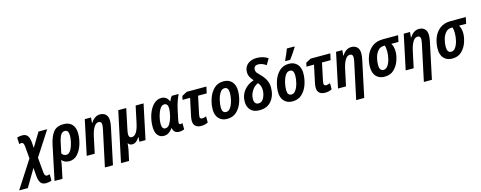

<svg xmlns="http://www.w3.org/2000/svg" viewBox="-158 -1724 7268 2902"><g transform="rotate(-15 3475.5 -272.5)"><path d="M12 240 173 -32 184 100Q191 174 217.5 207Q244 240 299 240Q345 240 386 224V123Q359 132 342 132Q306 132 300 74L279 -164L525 -544H389L256 -323L249 -420Q242 -486 216 -519Q190 -552 134 -552Q90 -552 54 -539L59 -436Q81 -443 96 -443Q129 -443 135 -380L152 -187L-124 240Z M636 -137 667 -282Q685 -371 709.5 -410.5Q734 -450 774 -450Q833 -450 833 -362Q833 -318 819 -255Q805 -192 776.5 -143.5Q748 -95 705 -95Q660 -95 636 -137ZM554 240 589 74Q595 45 600.5 16Q606 -13 609 -41Q627 -18 656 -4Q685 10 724 10Q802 10 854.5 -48Q907 -106 934 -191.5Q961 -277 961 -361Q961 -450 915.5 -502Q870 -554 783 -554Q671 -554 619.5 -485.5Q568 -417 542 -293L430 240Z M1344 240 1465 -330Q1470 -356 1473 -379Q1476 -402 1476 -421Q1476 -487 1442.5 -520.5Q1409 -554 1353 -554Q1306 -554 1269.5 -527.5Q1233 -501 1207 -459H1203L1211 -544H1113L998 0H1123L1178 -257Q1196 -342 1227.5 -394.5Q1259 -447 1302 -447Q1348 -447 1348 -395Q1348 -381 1345 -361.5Q1342 -342 1338 -322L1218 240Z M1596 240 1632 72Q1636 49 1639.5 23.5Q1643 -2 1644 -23H1648Q1668 10 1709 10Q1775 10 1824 -74H1827L1822 0H1918L2033 -544H1909L1853 -282Q1814 -97 1730 -97Q1685 -97 1685 -154Q1685 -177 1694 -221L1762 -544H1637L1470 240Z M2344 -73H2348Q2352 -39 2374.5 -14.5Q2397 10 2449 10Q2469 10 2490 5Q2511 0 2524 -5V-105Q2509 -97 2494 -97Q2469 -97 2469 -126Q2469 -142 2474 -166L2509 -332Q2523 -395 2543 -450.5Q2563 -506 2582 -544H2475Q2463 -531 2451.5 -510.5Q2440 -490 2432 -471H2428Q2395 -554 2312 -554Q2239 -554 2185.5 -497.5Q2132 -441 2102.5 -352Q2073 -263 2073 -166Q2073 -79 2109 -34.5Q2145 10 2203 10Q2251 10 2284 -13.5Q2317 -37 2344 -73ZM2201 -180Q2201 -230 2217 -293Q2233 -356 2261.5 -402.5Q2290 -449 2330 -449Q2387 -449 2387 -369Q2387 -321 2368 -245Q2354 -188 2326 -141Q2298 -94 2255 -94Q2201 -94 2201 -180Z M2895 -14V-110Q2878 -104 2863 -99.5Q2848 -95 2833 -95Q2796 -95 2796 -131Q2796 -145 2801 -169L2859 -443H2994L3016 -544H2708L2628 -501L2616 -443H2734L2677 -176Q2668 -134 2668 -103Q2668 -43 2700.5 -16Q2733 11 2789 11Q2848 11 2895 -14Z M3462 -359Q3462 -450 3414.5 -502Q3367 -554 3286 -554Q3192 -554 3133 -495Q3074 -436 3046 -350Q3018 -264 3018 -182Q3018 -92 3066.5 -41Q3115 10 3196 10Q3288 10 3346.5 -46.5Q3405 -103 3433.5 -188Q3462 -273 3462 -359ZM3144 -181Q3144 -232 3158.5 -295Q3173 -358 3201.5 -403.5Q3230 -449 3274 -449Q3307 -449 3321 -424.5Q3335 -400 3335 -360Q3335 -302 3319.5 -240.5Q3304 -179 3275.5 -137Q3247 -95 3208 -95Q3144 -95 3144 -181Z M3956 -277Q3956 -338 3932.5 -389Q3909 -440 3866 -484Q3831 -519 3809.5 -544Q3788 -569 3788 -600Q3788 -665 3859 -665Q3917 -665 3981 -620L4036 -714Q4004 -736 3960.5 -750.5Q3917 -765 3861 -765Q3775 -765 3719.5 -720Q3664 -675 3664 -595Q3664 -552 3682.5 -517Q3701 -482 3731 -452Q3633 -420 3574.5 -346.5Q3516 -273 3516 -171Q3516 -94 3561 -42Q3606 10 3702 10Q3826 10 3891 -72.5Q3956 -155 3956 -277ZM3646 -180Q3646 -247 3685 -308Q3724 -369 3782 -392Q3826 -346 3826 -272Q3826 -212 3797.5 -153Q3769 -94 3715 -94Q3646 -94 3646 -180Z M4344 -606Q4372 -642 4405.5 -692Q4439 -742 4458 -774L4459 -785H4340Q4329 -754 4307 -702Q4285 -650 4269 -620L4268 -606ZM4484 -359Q4484 -450 4436.5 -502Q4389 -554 4308 -554Q4214 -554 4155 -495Q4096 -436 4068 -350Q4040 -264 4040 -182Q4040 -92 4088.5 -41Q4137 10 4218 10Q4310 10 4368.5 -46.5Q4427 -103 4455.5 -188Q4484 -273 4484 -359ZM4166 -181Q4166 -232 4180.5 -295Q4195 -358 4223.5 -403.5Q4252 -449 4296 -449Q4329 -449 4343 -424.5Q4357 -400 4357 -360Q4357 -302 4341.5 -240.5Q4326 -179 4297.5 -137Q4269 -95 4230 -95Q4166 -95 4166 -181Z M4834 -14V-110Q4817 -104 4802 -99.5Q4787 -95 4772 -95Q4735 -95 4735 -131Q4735 -145 4740 -169L4798 -443H4933L4955 -544H4647L4567 -501L4555 -443H4673L4616 -176Q4607 -134 4607 -103Q4607 -43 4639.5 -16Q4672 11 4728 11Q4787 11 4834 -14Z M5276 240 5397 -330Q5402 -356 5405 -379Q5408 -402 5408 -421Q5408 -487 5374.5 -520.5Q5341 -554 5285 -554Q5238 -554 5201.5 -527.5Q5165 -501 5139 -459H5135L5143 -544H5045L4930 0H5055L5110 -257Q5128 -342 5159.5 -394.5Q5191 -447 5234 -447Q5280 -447 5280 -395Q5280 -381 5277 -361.5Q5274 -342 5270 -322L5150 240Z M5916 -315Q5916 -358 5906.5 -390.5Q5897 -423 5883 -444H5995L6016 -544H5781Q5675 -544 5608.5 -492Q5542 -440 5511 -358Q5480 -276 5480 -187Q5480 -92 5528.5 -41Q5577 10 5659 10Q5752 10 5808.5 -46Q5865 -102 5890.5 -178Q5916 -254 5916 -315ZM5606 -188Q5606 -245 5622.5 -304.5Q5639 -364 5674 -404Q5709 -444 5765 -444H5780Q5787 -427 5790.5 -405Q5794 -383 5794 -354Q5794 -296 5780 -236Q5766 -176 5738 -135Q5710 -94 5669 -94Q5606 -94 5606 -188Z M6335 240 6456 -330Q6461 -356 6464 -379Q6467 -402 6467 -421Q6467 -487 6433.5 -520.5Q6400 -554 6344 -554Q6297 -554 6260.5 -527.5Q6224 -501 6198 -459H6194L6202 -544H6104L5989 0H6114L6169 -257Q6187 -342 6218.5 -394.5Q6250 -447 6293 -447Q6339 -447 6339 -395Q6339 -381 6336 -361.5Q6333 -342 6329 -322L6209 240Z M6975 -315Q6975 -358 6965.5 -390.5Q6956 -423 6942 -444H7054L7075 -544H6840Q6734 -544 6667.5 -492Q6601 -440 6570 -358Q6539 -276 6539 -187Q6539 -92 6587.5 -41Q6636 10 6718 10Q6811 10 6867.5 -46Q6924 -102 6949.5 -178Q6975 -254 6975 -315ZM6665 -188Q6665 -245 6681.5 -304.5Q6698 -364 6733 -404Q6768 -444 6824 -444H6839Q6846 -427 6849.5 -405Q6853 -383 6853 -354Q6853 -296 6839 -236Q6825 -176 6797 -135Q6769 -94 6728 -94Q6665 -94 6665 -188Z"/></g></svg>

Font: Noto Sans UI SemiCondensed
Style: Bold Italic
Weight: 700
Width: 4
Designer: Monotype Design Team
Foundry: Monotype Imaging Inc.
Version: 1.001